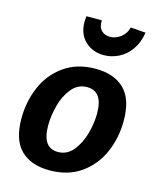

<svg xmlns="http://www.w3.org/2000/svg" viewBox="-119 -877 799 973"><g transform="rotate(15 280.5 -391.0)"><path d="M533 -327Q533 -239 499.5 -161.5Q466 -84 398.5 -36Q331 12 233 12Q137 12 83 -40.5Q29 -93 29 -206Q29 -294 62 -371.5Q95 -449 163 -497.5Q231 -546 329 -546Q425 -546 479 -493.5Q533 -441 533 -327ZM169 -206Q169 -89 251 -89Q299 -89 331 -128.5Q363 -168 378 -223.5Q393 -279 393 -329Q393 -445 310 -445Q262 -445 230 -406Q198 -367 183.5 -311.5Q169 -256 169 -206ZM211 -762Q211 -771 213 -791H294Q292 -756 309.5 -738.5Q327 -721 354 -721Q385 -721 411 -741Q437 -761 445 -794L524 -788Q516 -735 489.5 -697.5Q463 -660 425.5 -641.5Q388 -623 348 -623Q290 -623 250.5 -660Q211 -697 211 -762Z"/></g></svg>

Font: Bitter Pro
Style: Bold Italic
Weight: 700
Italic angle: -9°
Designer: Sol Matas, and Bitter project Authors
Foundry: Sol Matas
Version: Version 1.010